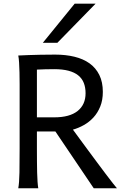

<svg xmlns="http://www.w3.org/2000/svg" viewBox="-20 -1011 677 1031"><path d="M178.2 -212.4Q178.2 -176.3 178.5 -144Q178.7 -111.8 179.4 -84.5Q180.2 -57.1 181.6 -35.6Q183.1 -14.2 185.5 0H78.1Q83.5 -29.3 84.5 -84.7Q85.4 -140.1 85.4 -212.4V-558.1Q85.4 -592.3 84.7 -621.8Q84 -651.4 82.5 -674.8Q81.1 -698.2 78.1 -712.9Q103.5 -713.9 134.3 -715.3Q160.6 -716.3 196.8 -717Q232.9 -717.8 275.9 -717.8Q333 -717.8 380.1 -706.3Q427.2 -694.8 460.9 -670.7Q494.6 -646.5 513.4 -608.4Q532.2 -570.3 532.2 -517.6Q532.2 -473.1 518.3 -439Q504.4 -404.8 481.7 -380.1Q459 -355.5 430.2 -339.4Q401.4 -323.2 371.6 -314.9Q386.2 -294.9 407.5 -265.9Q428.7 -236.8 452.9 -204.3Q477.1 -171.9 501.7 -138.4Q526.4 -105 547.9 -76.7Q569.3 -48.3 585.4 -27.8Q601.6 -7.3 607.9 0H483.4L277.3 -305.2H178.2ZM178.2 -380.9H271Q354 -380.9 396.7 -415Q439.5 -449.2 439.5 -510.3Q439.5 -541.5 429.9 -565.7Q420.4 -589.8 400.1 -606.2Q379.9 -622.6 347.9 -631.1Q315.9 -639.6 271 -639.6Q245.1 -639.6 221.4 -638.9Q197.8 -638.2 178.2 -637.2ZM493.2 -991.2 288.1 -781.2H210L380.9 -991.2Z"/></svg>

Font: Andika FrenchTight
Style: Regular
Weight: 400
Designer: Victor Gaultney, Annie Olsen, Julie Remington, Don Collingsworth, Eric Hays, Becca Hirsbrunner
Foundry: SIL International
Version: Version 5.000 ; Dig1 Dig4Opn Dig7 LnSpcTght